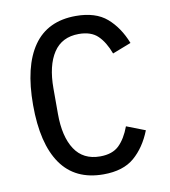

<svg xmlns="http://www.w3.org/2000/svg" viewBox="-81 -780 763 862"><g transform="rotate(-10 300.0 -349.0)"><path d="M322 12Q193 12 128.5 -80.5Q64 -173 64 -349Q64 -525 128.5 -617.5Q193 -710 322 -710Q412 -710 463 -666Q514 -622 543 -548L458 -515Q438 -569 407.5 -598.5Q377 -628 321 -628Q244 -628 205.5 -569.5Q167 -511 167 -407V-291Q167 -187 205.5 -128.5Q244 -70 321 -70Q377 -70 407.5 -99.5Q438 -129 458 -183L543 -150Q514 -76 463 -32Q412 12 322 12Z"/></g></svg>

Font: IBM Plex Mono Text
Style: Regular
Weight: 450
Designer: Mike Abbink, Paul van der Laan, Pieter van Rosmalen
Foundry: Bold Monday
Version: Version 2.000